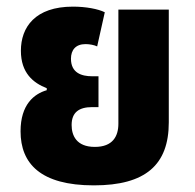

<svg xmlns="http://www.w3.org/2000/svg" viewBox="-20 -546 587 579"><path d="M263 13C419 13 489 -49 489 -177V-517H337V-173C337 -135 320 -103 266 -103C210 -103 196 -138 196 -169C196 -207 218 -223 258 -223H277V-316H258C226 -316 194 -326 194 -369C194 -395 208 -413 238 -413C251 -413 265 -410 273 -406L296 -509C276 -519 239 -526 200 -526C86 -526 43 -464 43 -393C43 -326 80 -296 121 -280V-274C83 -263 42 -231 42 -150C42 -53 102 13 263 13Z"/></svg>

Font: Noto Sans Thai UI Condensed Extra
Style: Regular
Weight: 800
Width: 3
Designer: Monotype Design Team
Foundry: Monotype Imaging Inc.
Version: Version 1.901